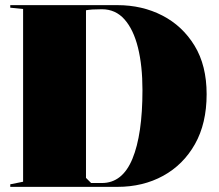

<svg xmlns="http://www.w3.org/2000/svg" viewBox="-20 -728 855 748"><path d="M437 -708Q534 -708 612.5 -667.5Q691 -627 738 -550Q785 -473 785 -361Q785 -247 739.5 -166.5Q694 -86 615.5 -43Q537 0 437 0H20V-10L70 -20V-693L20 -698V-708ZM377 -692Q356 -692 340.5 -691Q325 -690 315 -688V-35L335 -15H377Q457 -15 496 -109.5Q535 -204 535 -377Q535 -472 517.5 -542.5Q500 -613 465 -652.5Q430 -692 377 -692Z"/></svg>

Font: Kalnia Thin
Style: Regular
Weight: 100
Version: Version 1.105